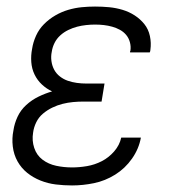

<svg xmlns="http://www.w3.org/2000/svg" viewBox="-20 -558 540 586"><path d="M200 8Q175 8 150.5 5Q126 2 103.5 -7Q81 -16 63 -30.5Q45 -45 33.5 -65.5Q22 -86 19 -111Q16 -136 21 -160Q24 -181 33.5 -201.5Q43 -222 60 -237.5Q77 -253 97.5 -263Q118 -273 139 -279Q122 -287 108 -300Q94 -313 85.5 -330.5Q77 -348 75.5 -368.5Q74 -389 78 -409Q81 -429 90 -449Q99 -469 114.5 -484.5Q130 -500 149 -511Q168 -522 188.5 -528Q209 -534 229.5 -536Q250 -538 270 -538Q292 -538 313 -536Q334 -534 354 -528Q374 -522 391 -511Q408 -500 420.5 -484.5Q433 -469 437.5 -448Q442 -427 439 -406Q439 -404 438.5 -402Q438 -400 437 -398H377Q377 -399 377 -400.5Q377 -402 378 -403Q380 -416 376.5 -429Q373 -442 365 -451.5Q357 -461 346 -467Q335 -473 322.5 -476.5Q310 -480 297 -481.5Q284 -483 270 -483Q257 -483 243 -481.5Q229 -480 215.5 -476.5Q202 -473 188.5 -466.5Q175 -460 164 -450Q153 -440 146.5 -427Q140 -414 138 -400Q135 -386 137 -371.5Q139 -357 145.5 -345Q152 -333 163 -324.5Q174 -316 187 -311.5Q200 -307 214.5 -305Q229 -303 244 -303H299L290 -248H235Q219 -248 203 -246.5Q187 -245 171 -241Q155 -237 139.5 -229.5Q124 -222 111 -211Q98 -200 90.5 -184.5Q83 -169 81 -153Q77 -129 84.5 -106.5Q92 -84 110 -70.5Q128 -57 151.5 -52Q175 -47 200 -47Q222 -47 245.5 -51Q269 -55 290.5 -66Q312 -77 328.5 -96Q345 -115 350 -138H410Q404 -104 383 -74Q362 -44 331.5 -25Q301 -6 267 1Q233 8 200 8Z"/></svg>

Font: Iosevka Curly Light Oblique
Style: Regular
Weight: 300
Italic angle: -9°
Monospace: yes
Designer: Belleve Invis
Foundry: Belleve Invis
Version: Version 11.1.0; ttfautohint (v1.8.3)